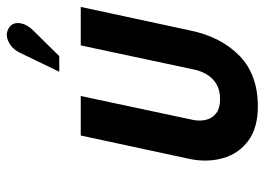

<svg xmlns="http://www.w3.org/2000/svg" viewBox="-125 -629 764 554"><g transform="rotate(-90 257.0 -352.0)"><path d="M446 -185 514 -501H403L334 -177Q330 -155 319 -137Q308 -119 290.5 -109Q273 -99 248 -99Q222 -99 207.5 -110Q193 -121 188.5 -139Q184 -157 188 -177L257 -501H143L75 -185Q65 -134 78 -89.5Q91 -45 128 -17.5Q165 10 227 10Q319 10 373.5 -43.5Q428 -97 446 -185ZM446 -638Q458 -650 463.5 -663.5Q469 -677 467 -689Q465 -701 454 -708Q440 -717 425.5 -713.5Q411 -710 400 -700.5Q389 -691 383 -679L327 -563H372Z"/></g></svg>

Font: Advent Pro
Style: Italic
Weight: 400
Italic angle: -12°
Designer: VivaRado, Andreas Kalpakidis
Foundry: VivaRado, Andreas Kalpakidis
Version: Version 3.000